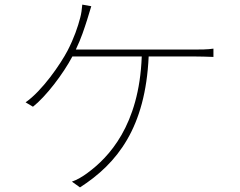

<svg xmlns="http://www.w3.org/2000/svg" viewBox="-20 -790 1040 833"><path d="M376 -763 337 -770C335 -749 333 -731 328 -713C318 -674 301 -624 273 -570C242 -511 163 -396 91 -346L123 -327C179 -371 254 -469 294 -545H595C584 -244 450 -106 360 -40C339 -24 313 -9 292 -2L327 23C489 -81 611 -236 625 -545H823C846 -545 881 -544 906 -543V-579C881 -575 847 -575 823 -575H309C333 -625 346 -667 358 -704C364 -724 370 -743 376 -763Z"/></svg>

Font: Noto Sans JP Thin
Style: Regular
Weight: 100
Designer: Ryoko NISHIZUKA 西塚涼子 (kana, bopomofo & ideographs); Paul D. Hunt (Latin, Greek & Cyrillic); Sandoll Communications 산돌커뮤니
Foundry: Adobe
Version: Version 2.004;hotconv 1.0.118;makeotfexe 2.5.65603